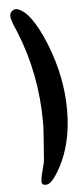

<svg xmlns="http://www.w3.org/2000/svg" viewBox="-55 -715 358 829"><g transform="rotate(-5 124.5 -300.5)"><path d="M48 -684Q110 -672 172 -518Q229 -374 229 -232Q229 -63 151 51Q129 83 110 83Q92 83 92 69Q92 50 101 19Q110 -12 111 -29Q121 -154 121 -185Q121 -395 45 -583Q43 -588 37.5 -600.5Q32 -613 29 -620.5Q26 -628 23 -639Q20 -650 20 -658Q20 -668 28.5 -676Q37 -684 48 -684Z"/></g></svg>

Font: Because We Mentor
Style: Regular
Weight: 400
Designer: Liz Wetzel, Aaron Williamson, Russ McMullin
Foundry: Red Hat
Version: Version 1.000